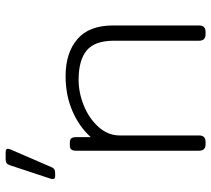

<svg xmlns="http://www.w3.org/2000/svg" viewBox="-54 -693 747 679"><g transform="rotate(-90 319.5 -353.5)"><path d="M26 -540Q26 -545 27 -548L75 -693Q78 -701 82.5 -704Q87 -707 97 -707H121Q133 -707 133 -699L131 -691L67 -543Q64 -537 59.5 -534.5Q55 -532 47 -532H35Q26 -532 26 -540ZM126 -23V-457Q126 -469 130 -474.5Q134 -480 145 -480H155Q166 -480 170 -474.5Q174 -469 174 -457V-406Q211 -447 266.5 -471Q322 -495 390 -495Q472 -495 520.5 -453.5Q569 -412 569 -327V-23Q569 0 546 0H538Q515 0 515 -23V-324Q515 -392 480.5 -420.5Q446 -449 377 -449Q331 -449 285.5 -430.5Q240 -412 210 -378.5Q180 -345 180 -304V-23Q180 0 157 0H149Q126 0 126 -23Z"/></g></svg>

Font: Mitr ExtraLight
Style: Regular
Weight: 250
Designer: Thanarat Vachiruckul
Foundry: Cadson Demak Co.,Ltd.
Version: Version 1.000